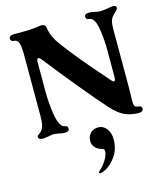

<svg xmlns="http://www.w3.org/2000/svg" viewBox="-140 -784 1040 1202"><g transform="rotate(-15 380.5 -183.0)"><path d="M40 -10Q40 -15 43.5 -18Q47 -21 55.5 -26.5Q64 -32 70 -40Q81 -53 85.5 -75Q90 -97 90 -130V-529Q90 -587 80 -609Q71 -629 50 -629H48Q40 -629 35 -635Q30 -641 30 -649Q30 -657 37.5 -663Q45 -669 60 -669H129Q170 -669 191.5 -672Q213 -675 217 -675Q231 -678 241 -678Q267 -678 270 -659Q271 -656 274 -637Q277 -618 289 -592Q301 -566 322 -538Q406 -424 548 -264Q559 -251 566 -243Q574 -233 580.5 -227Q587 -221 591 -221Q601 -221 601 -249V-428Q601 -484 592 -548Q579 -639 541 -639Q531 -639 526 -644.5Q521 -650 521 -659Q521 -678 551 -678Q569 -678 587 -673Q590 -672 600 -670Q610 -668 622 -668Q646 -668 681 -675Q687 -676 693.5 -677Q700 -678 706 -678Q727 -678 727 -663Q727 -657 723 -651.5Q719 -646 711.5 -639Q704 -632 698 -626Q682 -610 676.5 -590.5Q671 -571 671 -539V-170L670 -108Q669 -95 669 -75Q669 -62 671 -50Q672 -41 680 -35.5Q688 -30 700 -30Q709 -30 714.5 -24.5Q720 -19 720 -10Q720 -2 712.5 4Q705 10 690 10Q642 10 601.5 -7.5Q561 -25 515 -76Q460 -137 363.5 -254Q267 -371 190 -470Q178 -485 171 -485Q166 -485 163 -478.5Q160 -472 160 -460V-270Q160 -199 171 -127Q178 -79 192 -54.5Q206 -30 220 -30Q230 -30 235 -24.5Q240 -19 240 -10Q240 -1 232.5 4.5Q225 10 210 10Q195 10 175 5Q170 4 159 2Q148 0 139 0Q127 0 107 5Q75 10 70 10Q40 10 40 -10ZM352 306Q352 303 357 298Q386 273 405 241Q424 209 424 186Q424 176 420.5 173Q417 170 406 167Q381 160 365.5 142Q350 124 350 103Q350 71 369.5 51Q389 31 420 31Q454 31 476 62Q495 88 495 127Q495 189 465 233.5Q435 278 397 299Q388 304 376.5 308Q365 312 358 312Q356 312 354 310Q352 308 352 306Z"/></g></svg>

Font: Raigarh
Style: Bold
Weight: 700
Designer: jaikishan Patel
Foundry: MagicType
Version: Version 1.000